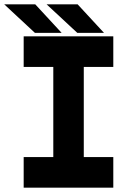

<svg xmlns="http://www.w3.org/2000/svg" viewBox="-52 -868 602 888"><path d="M57.5 0V-141.5H194.5V-558.5H57.5V-700H472V-558.5H335.5V-141.5H472V0ZM120.5 -71H409.5H265V-629.5H409.5H120.5H265V-71H120.5ZM429 -716H305.5L163.5 -848H307ZM334 -750 274 -813H274.5L334.5 -750ZM233 -716H109.5L-32.5 -848H111ZM138 -750 78 -813H78.5L138.5 -750Z"/></svg>

Font: Tourney Thin Black
Style: Regular
Weight: 900
Version: Version 1.015